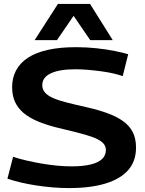

<svg xmlns="http://www.w3.org/2000/svg" viewBox="-20 -951 742 981"><path d="M635 -674 607 -562Q588 -569 560 -575.5Q532 -582 499 -586.5Q466 -591 431.5 -594Q397 -597 364 -597Q284 -597 240 -576.5Q196 -556 196 -516Q196 -494 210 -478Q224 -462 251.5 -450Q279 -438 322 -427Q365 -416 423 -403Q485 -389 532 -371.5Q579 -354 611 -330.5Q643 -307 659 -274.5Q675 -242 675 -197Q675 -128 635.5 -82.5Q596 -37 519.5 -13.5Q443 10 332 10Q293 10 250 6.5Q207 3 165 -3.5Q123 -10 85 -19Q47 -28 18 -38L47 -150Q76 -140 112.5 -131.5Q149 -123 188.5 -116Q228 -109 268 -105Q308 -101 345 -101Q404 -101 443 -110.5Q482 -120 501.5 -138.5Q521 -157 521 -185Q521 -207 504 -222.5Q487 -238 454.5 -250Q422 -262 374 -274Q326 -286 264 -301Q210 -315 168.5 -333Q127 -351 99 -375Q71 -399 56.5 -431Q42 -463 42 -506Q42 -553 62 -591Q82 -629 122 -655.5Q162 -682 223.5 -696Q285 -710 368 -710Q422 -710 473 -704.5Q524 -699 566 -690.5Q608 -682 635 -674ZM157 -746 276 -931H440L556 -746H441L356 -870L271 -746Z"/></svg>

Font: Georama SemiExpanded SemiBold
Style: Regular
Weight: 600
Width: 6
Designer: Jean-Baptiste Levee
Foundry: Production Type
Version: Version 1.001